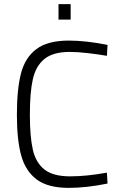

<svg xmlns="http://www.w3.org/2000/svg" viewBox="-20 -902 585 932"><path d="M62 -345Q62 -469 82 -546Q102 -623 157 -664Q212 -705 314 -705Q397 -705 502 -684L499 -631Q459 -638 408 -644Q357 -650 319 -650Q238 -650 196 -616Q154 -582 139.5 -518Q125 -454 125 -345Q125 -238 139.5 -175Q154 -112 196 -79Q238 -46 320 -46Q401 -46 499 -64L502 -11Q399 10 314 10Q213 10 158.5 -30.5Q104 -71 83 -147Q62 -223 62 -345ZM264 -882H323V-807H264Z"/></svg>

Font: Cairo Light
Style: Regular
Weight: 300
Designer: Mohamed Gaber, Accademia di Belle Arti di Urbino and others
Foundry: Kief Type Foundry, Accademia di Belle Arti di Urbino and others
Version: Version 3.011